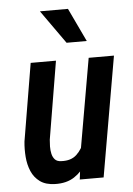

<svg xmlns="http://www.w3.org/2000/svg" viewBox="-54 -791 582 842"><g transform="rotate(-5 237.0 -370.0)"><path d="M279.8 -130.9 349.1 -528.3H460.4L368.7 0H263.7ZM310.5 -236.8 341.8 -237.8Q336.9 -196.3 326.2 -152.3Q315.4 -108.4 294.7 -71Q273.9 -33.7 239.5 -11Q205.1 11.7 154.3 10.3Q113.3 9.3 88.4 -8.8Q63.5 -26.9 51 -55.9Q38.6 -85 35.9 -119.4Q33.2 -153.8 36.6 -187L93.8 -528.3H205.1L147.9 -185.5Q146.5 -172.4 146.2 -155.8Q146 -139.2 149.4 -123.8Q152.8 -108.4 162.1 -98.1Q171.4 -87.9 189.9 -87.4Q232.9 -85 257.6 -108.2Q282.2 -131.3 294.2 -166.7Q306.2 -202.1 310.5 -236.8ZM277.3 -750 347.2 -602.5H258.3L153.8 -750Z"/></g></svg>

Font: Roboto Condensed Medium
Style: Italic
Weight: 500
Italic angle: -12°
Designer: Christian Robertson
Foundry: Google
Version: Version 3.0; 2020